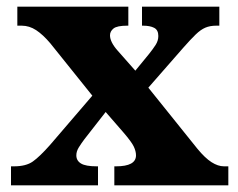

<svg xmlns="http://www.w3.org/2000/svg" viewBox="-20 -556 714 576"><path d="M13 0V-57H22Q58 -57 78.5 -71.5Q99 -86 130 -121L257 -269L131 -426Q109 -452 88.5 -465.5Q68 -479 45 -479H32V-536H365V-479H362Q331 -479 320.5 -470.5Q310 -462 310 -450Q310 -430 333 -404L386 -344L427 -394Q439 -409 447 -421.5Q455 -434 455 -448Q455 -466 442.5 -472.5Q430 -479 409 -479H406V-536H638V-479H629Q610 -479 596 -473Q582 -467 567 -452.5Q552 -438 530 -413L425 -293L572 -110Q595 -82 614.5 -69.5Q634 -57 652 -57H665V0H323V-57H328Q388 -57 388 -90Q388 -102 381.5 -116Q375 -130 350 -159L297 -220L233 -138Q224 -126 216.5 -114Q209 -102 209 -90Q209 -74 223 -65.5Q237 -57 270 -57H274V0Z"/></svg>

Font: Noto Serif Sinhala ExtraBold
Style: Regular
Weight: 800
Designer: Jelle Bosma - Monotype Design Team
Foundry: Monotype Imaging Inc.
Version: Version 2.007; ttfautohint (v1.8.4.7-5d5b)